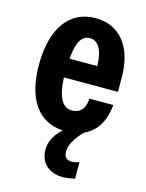

<svg xmlns="http://www.w3.org/2000/svg" viewBox="-117 -626 705 924"><g transform="rotate(15 235.0 -164.0)"><path d="M438 -308C438 -464 364 -554 243 -554C113 -554 37 -448 37 -268C37 -98 105 2 229 9C191 44 173 80 173 119C173 185 218 226 287 226C304 226 325 223 347 218V136C334 140 320 143 307 143C286 143 271 131 271 102C271 71 291 34 331 -7C379 -28 424 -75 433 -172H314C311 -115 282 -95 247 -95C202 -95 173 -137 169 -239H438ZM172 -333C178 -411 198 -454 242 -454C283 -454 308 -413 310 -333Z"/></g></svg>

Font: Kathrein 77 Bold Condensed
Style: Regular
Weight: 700
Width: 3
Designer: Lazydogs Typefoundry, based on Open Sans by Ascender Corporation
Foundry: Lazydogs Typefoundry
Version: Version 1.003;PS 001.003;hotconv 1.0.88;makeotf.lib2.5.64775